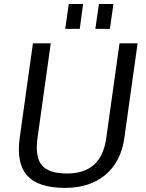

<svg xmlns="http://www.w3.org/2000/svg" viewBox="-20 -912 714 940"><path d="M299 7.9Q168.6 7.9 114 -51.5Q59.4 -111 76.3 -236.1L141.2 -700H228.5L163.3 -234.6Q151.2 -143 185.2 -102.8Q219.1 -62.6 308.6 -62.6Q475.8 -62.6 500 -234.6L565.2 -700H653.7L588.7 -236.1Q580.3 -176.1 556.1 -130.9Q532 -85.6 494.2 -54.5Q456.4 -23.4 406.9 -7.7Q357.4 7.9 299 7.9ZM386.8 -892.4 370.5 -770.6H299.3L316.7 -892.4ZM535.4 -892.4 518 -770.6H446.8L464.2 -892.4Z"/></svg>

Font: Pathway Extreme 8pt Thin 12pt
Style: Italic
Weight: 100
Italic angle: -8°
Version: Version 1.001;gftools[0.9.26]